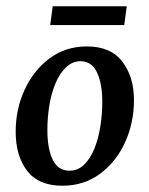

<svg xmlns="http://www.w3.org/2000/svg" viewBox="-20 -579 476 612"><path d="M179 13Q103 13 66.5 -34.5Q30 -82 30 -159Q30 -231 58.5 -293Q87 -355 138 -393Q189 -431 257 -431Q333 -431 370 -382.5Q407 -334 407 -260Q407 -188 379 -126Q351 -64 299.5 -25.5Q248 13 179 13ZM199 -35Q227 -34 247.5 -53.5Q268 -73 281 -105.5Q294 -138 300 -177Q306 -216 306 -254Q306 -312 289.5 -347.5Q273 -383 238 -384Q211 -384 190.5 -364.5Q170 -345 156.5 -312.5Q143 -280 137 -241.5Q131 -203 131 -165Q131 -106 147.5 -71Q164 -36 199 -35ZM148 -559H384L376 -499H140Z"/></svg>

Font: Rasa Medium
Style: Italic
Weight: 500
Italic angle: -7.10001°
Designer: Anna Giedrys (Yrsa+Rasa design), David Brezina (Yrsa art-direction, Rasa art-direction, design)
Foundry: Rosetta Type Foundry
Version: Version 2.004